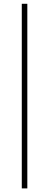

<svg xmlns="http://www.w3.org/2000/svg" viewBox="-20 -788 266 1040"><path d="M98 232.5V-767.5H128V232.5Z"/></svg>

Font: Newsreader 72pt ExtraLight
Style: Regular
Weight: 275
Designer: Hugues Gentile
Foundry: Production Type
Version: Version 1.003; ttfautohint (v1.8.3)